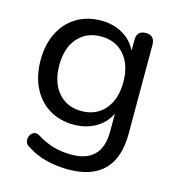

<svg xmlns="http://www.w3.org/2000/svg" viewBox="-103 -585 794 863"><g transform="rotate(15 294.0 -153.5)"><path d="M281 -80Q349 -80 389.5 -127Q430 -174 430 -254Q430 -334 389.5 -380.5Q349 -427 281 -427Q213 -427 172.5 -380.5Q132 -334 132 -254Q132 -174 172.5 -127Q213 -80 281 -80ZM292 189Q238 189 188.5 176.5Q139 164 100 138Q84 130 80.5 116.5Q77 103 82 90.5Q87 78 98.5 72Q110 66 124 73Q168 100 206.5 110.5Q245 121 287 121Q430 121 430 -25V-108Q409 -63 364.5 -37.5Q320 -12 264 -12Q197 -12 148 -42.5Q99 -73 72 -127.5Q45 -182 45 -254Q45 -327 72 -381Q99 -435 148 -465.5Q197 -496 264 -496Q320 -496 364 -470.5Q408 -445 429 -400V-450Q429 -494 471 -494Q513 -494 513 -450V-36Q513 76 457 132.5Q401 189 292 189Z"/></g></svg>

Font: Chiron GoRound TC N
Style: Regular
Weight: 350
Designer: Ryoko NISHIZUKA 西塚涼子 (kana, bopomofo & ideographs); Paul D. Hunt (Latin, Greek & Cyrillic); Sandoll Communications 산돌커뮤니
Foundry: Adobe
Version: Version 1.000;hotconv 1.1.1;makeotfexe 2.6.0